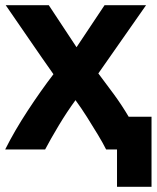

<svg xmlns="http://www.w3.org/2000/svg" viewBox="-32 -559 604 740"><path d="M259 -173Q281 -143 303.5 -107.5Q326 -72 345.5 -39.5Q365 -7 377 17H419V161H552V-109H464Q438 -153 407 -195.5Q376 -238 347 -276L531 -539H371L263 -377L156 -539H-10L85 -401Q108 -368 129.5 -336.5Q151 -305 174 -273Q125 -209 74.5 -132Q24 -55 -12 17H142Q163 -23 194.5 -75.5Q226 -128 259 -173Z"/></svg>

Font: Repo Bold
Style: Bold
Weight: 700
Designer: Stefan Peev
Foundry: Context Ltd
Version: Version 1.502